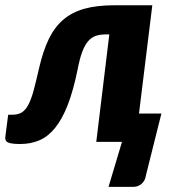

<svg xmlns="http://www.w3.org/2000/svg" viewBox="-40 -538 665 728"><path d="M109 -283Q123.5 -345.5 145 -390Q166.5 -434.5 199.5 -463Q232.5 -491.5 279.8 -504.8Q327 -518 393 -518H537.5L487 -107.5H572L513 128Q510.5 147 497 158.8Q483.5 170.5 465.5 170.5H371.5L422.5 0H325L374.5 -407.5H361Q339 -407.5 322.5 -401.8Q306 -396 293.5 -381Q281 -366 271.5 -340.5Q262 -315 254.5 -275.5Q238 -194.5 216.8 -140Q195.5 -85.5 168.5 -52.5Q141.5 -19.5 108.8 -5.8Q76 8 37 8Q4 8 -8.8 2.5Q-21.5 -3 -20 -17.5L-9 -103H6.5Q28 -103 42.2 -111.5Q56.5 -120 67.5 -140.8Q78.5 -161.5 87.8 -196Q97 -230.5 109 -283Z"/></svg>

Font: Lato Black
Style: Italic
Weight: 900
Italic angle: -7°
Designer: Lukasz Dziedzic
Foundry: tyPoland Lukasz Dziedzic
Version: Version 2.007; 2014-02-27